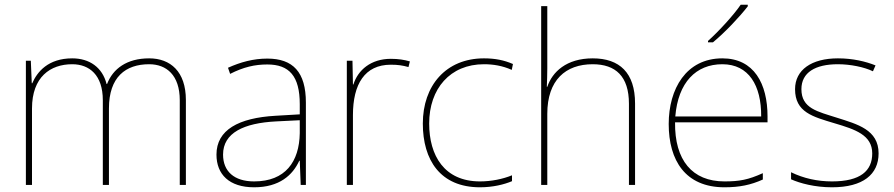

<svg xmlns="http://www.w3.org/2000/svg" viewBox="-20 -786 3801 816"><path d="M614 -538C519 -538 460 -494 435 -429H433C415 -500 360 -538 287 -538C185 -538 138 -481 117 -432H115L111 -528H90V0H116V-325C116 -459 194 -513 287 -513C360 -513 417 -467 417 -360V0H443V-325C443 -459 514 -513 614 -513C687 -513 744 -467 744 -360V0H770V-361C770 -482 704 -538 614 -538Z M1116 -537C1057 -537 1002 -522 949 -498L958 -472C1015 -501 1063 -512 1116 -512C1209 -512 1254 -463 1254 -343V-300L1151 -294C994 -285 900 -234 900 -129C900 -45 954 10 1060 10C1168 10 1224 -42 1252 -103H1254L1258 0H1280V-350C1280 -480 1225 -537 1116 -537ZM1153 -270 1254 -275V-220C1252 -99 1193 -15 1060 -15C975 -15 928 -58 928 -129C928 -222 1017 -263 1153 -270Z M1641 -536C1556 -536 1501 -488 1482 -427H1480L1478 -528H1454V0H1480V-297C1480 -428 1530 -511 1641 -511C1671 -511 1691 -508 1716 -501L1722 -525C1698 -532 1673 -536 1641 -536Z M2020 10C2075 10 2123 -2 2156 -16V-41C2117 -25 2068 -15 2020 -15C1868 -15 1804 -125 1804 -261C1804 -409 1893 -513 2037 -513C2075 -513 2115 -507 2155 -489L2160 -514C2123 -530 2085 -538 2037 -538C1875 -538 1777 -422 1777 -261C1777 -106 1851 10 2020 10Z M2306 -496V-760H2280V0H2306V-302C2306 -446 2384 -513 2499 -513C2596 -513 2653 -462 2653 -345V0H2679V-346C2679 -477 2613 -538 2499 -538C2387 -538 2327 -480 2306 -417H2304C2305 -446 2306 -466 2306 -496Z M3158 -759V-766H3128C3099 -723 3034 -652 2989 -612V-606H3010C3063 -650 3123 -714 3158 -759ZM3050 -538C2896 -538 2822 -408 2822 -259C2822 -104 2893 10 3059 10C3123 10 3171 0 3222 -23V-50C3160 -22 3123 -15 3059 -15C2922 -15 2847 -105 2849 -266H3242V-291C3242 -430 3185 -538 3050 -538ZM3050 -513C3162 -513 3216 -423 3215 -291H2850C2862 -436 2938 -513 3050 -513Z M3714 -134C3714 -235 3624 -258 3536 -286C3455 -312 3386 -325 3386 -407C3386 -478 3445 -513 3541 -513C3594 -513 3653 -501 3690 -483L3701 -508C3659 -525 3604 -538 3541 -538C3429 -538 3359 -489 3359 -407C3359 -309 3434 -290 3527 -262C3615 -236 3687 -212 3687 -134C3687 -60 3637 -15 3516 -15C3454 -15 3395 -28 3342 -54V-24C3380 -7 3443 10 3516 10C3648 10 3714 -45 3714 -134Z"/></svg>

Font: Noto Sans Lao Thin
Style: Regular
Weight: 100
Designer: Monotype Design Team
Foundry: Monotype Imaging Inc.
Version: Version 2.003